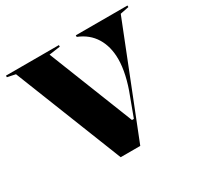

<svg xmlns="http://www.w3.org/2000/svg" viewBox="-152 -885 1091 1062"><g transform="rotate(-30 394.0 -354.0)"><path d="M330 0 58 -687 6 -698V-708H344V-698L273 -688L487 -147H499L544 -268Q566 -324 578 -378Q590 -432 590 -477Q590 -557 555 -614Q520 -671 452 -698V-708H782V-698L727 -687L455 0Z"/></g></svg>

Font: Kalnia SemiBold
Style: Regular
Weight: 600
Designer: Frida Medrano
Foundry: Frida Medrano
Version: Version 1.105